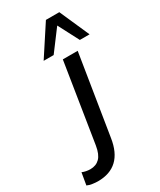

<svg xmlns="http://www.w3.org/2000/svg" viewBox="-372 -832 942 1130"><g transform="rotate(-30 98.5 -267.0)"><path d="M0 0ZM-60 221Q-76 221 -96.5 218Q-117 215 -132 208L-118 126Q-107 131 -92 134Q-77 137 -63 137Q-24 137 0.5 112.5Q25 88 34 32L119 -504H220L133 39Q105 221 -60 221ZM17 -553 149 -755H240L329 -553H263L190 -693L85 -553Z"/></g></svg>

Font: Winston Medium
Style: Italic
Weight: 500
Italic angle: -9°
Designer: Original fonts by Vernon Adams / Changes by Cristiano Sobral
Foundry: Original fonts by Vernon Adams / Changes by Cristiano Sobral
Version: Version 2.503;July 17, 2020;FontCreator 13.0.0.2655 64-bit